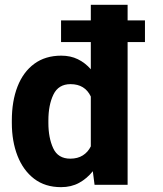

<svg xmlns="http://www.w3.org/2000/svg" viewBox="-20 -770 678 800"><path d="M29.3 -257.8V-268.1Q29.3 -348.6 53 -409.4Q76.7 -470.2 122.8 -504.2Q168.9 -538.1 235.4 -538.1Q273.9 -538.1 304.4 -523.2Q335 -508.3 358.4 -481.4V-594.7H234.4V-685.1H358.4V-750H511.7V-685.1H584V-594.7H511.7V0H374L366.7 -56.6Q342.3 -25.9 309.6 -8.1Q276.9 9.8 234.4 9.8Q168 9.8 122.3 -25.1Q76.7 -60.1 53 -120.6Q29.3 -181.2 29.3 -257.8ZM181.6 -268.1V-257.8Q181.6 -195.8 201.7 -152.3Q221.7 -108.9 272.9 -108.9Q303.7 -108.9 325.2 -122.6Q346.7 -136.2 358.4 -160.2V-367.7Q334 -419.4 273.9 -419.4Q223.6 -419.4 202.6 -376Q181.6 -332.5 181.6 -268.1Z"/></svg>

Font: Vazirmatn RD ExtraBold
Style: Regular
Weight: 800
Designer: Saber Rastikerdar
Foundry: Saber Rastikerdar
Version: Version 32.102